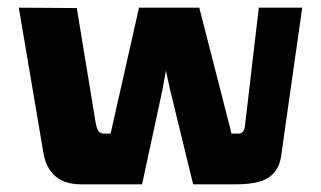

<svg xmlns="http://www.w3.org/2000/svg" viewBox="-20 -480 837 500"><path d="M191 0Q161 0 141 -10Q121 -20 109 -38.5Q97 -57 93 -82L29 -460L180 -459L229 -161Q232 -145 236.5 -138.5Q241 -132 253 -132H268L342 -460H499L583 -132H600Q609 -132 613 -137.5Q617 -143 618 -153L654 -460H767L713 -80Q710 -51 696 -33Q682 -15 657.5 -7.5Q633 0 595 0H483L423 -246L412 -296L403 -246L350 0Z"/></svg>

Font: Genos
Style: Bold
Weight: 700
Designer: Robert E. Leuschke
Foundry: Robert E. Leuschke
Version: Version 1.010